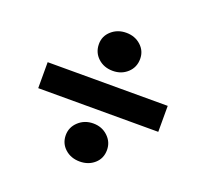

<svg xmlns="http://www.w3.org/2000/svg" viewBox="-104 -758 821 792"><g transform="rotate(20 306.5 -362.5)"><path d="M58 -420H585V-306H58ZM231 -163Q231 -198 257.5 -222.5Q284 -247 322 -247Q360 -247 386 -222.5Q412 -198 412 -163Q412 -126 386 -103Q360 -80 322 -80Q283 -80 257 -103.5Q231 -127 231 -163ZM231 -563Q231 -598 257.5 -621.5Q284 -645 322 -645Q360 -645 386 -621.5Q412 -598 412 -563Q412 -526 386 -502Q360 -478 322 -478Q283 -478 257 -502Q231 -526 231 -563Z"/></g></svg>

Font: Nebula Sans Bold
Style: Regular
Weight: 700
Italic angle: -9°
Designer: Paul D. Hunt for Adobe (as Source Sans)
Foundry: Nebula Entertainment & Broadcasting LLC
Version: Version 1.010